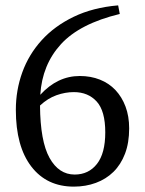

<svg xmlns="http://www.w3.org/2000/svg" viewBox="-20 -680 539 715"><path d="M258 -30Q310 -30 341 -69.5Q372 -109 372 -187Q372 -267 340 -302Q308 -337 255 -337Q223 -337 190.5 -325.5Q158 -314 129 -287Q130 -154 164.5 -92Q199 -30 258 -30ZM426 -628Q277 -592 207 -515.5Q137 -439 130 -327Q194 -397 277 -397Q318 -397 352 -383.5Q386 -370 410 -344.5Q434 -319 447.5 -283Q461 -247 461 -202Q461 -148 445.5 -107.5Q430 -67 402.5 -40Q375 -13 337 1Q299 15 255 15Q154 15 96.5 -60Q39 -135 39 -271Q39 -344 63 -410.5Q87 -477 135 -530Q183 -583 254.5 -617.5Q326 -652 420 -660Z"/></svg>

Font: SourceSerifPro
Style: Book
Weight: 400
Designer: Frank Grießhammer
Foundry: Adobe Systems Incorporated
Version: Version 1.014;PS Version 1.0;hotconv 1.0.73;makeotf.lib2.5.5